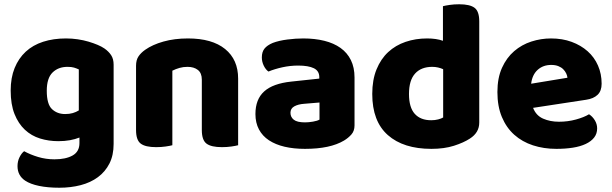

<svg xmlns="http://www.w3.org/2000/svg" viewBox="-20 -681 2867 899"><path d="M352 -37Q332 -29 307.5 -24.5Q283 -20 253 -20Q208 -20 167.5 -32.5Q127 -45 96.5 -73.5Q66 -102 48 -147Q30 -192 30 -257Q30 -317 48.5 -362.5Q67 -408 100.5 -439Q134 -470 182 -485.5Q230 -501 289 -501Q317 -501 344 -497Q371 -493 394.5 -486Q418 -479 437 -471Q456 -463 469 -454Q489 -440 500.5 -422.5Q512 -405 512 -378V-7Q512 46 492.5 84.5Q473 123 438.5 148.5Q404 174 357.5 186Q311 198 258 198Q204 198 163 189.5Q122 181 98 165Q62 141 62 97Q62 74 71.5 55Q81 36 93 27Q122 43 158.5 54Q195 65 235 65Q288 65 320 47Q352 29 352 -11ZM285 -147Q305 -147 320.5 -151.5Q336 -156 349 -164V-356Q338 -361 326.5 -364.5Q315 -368 296 -368Q253 -368 226 -341.5Q199 -315 199 -256Q199 -193 223.5 -170Q248 -147 285 -147Z M1095 -1Q1084 2 1063.5 5Q1043 8 1019 8Q969 8 947 -8.5Q925 -25 925 -72V-308Q925 -339 906.5 -353.5Q888 -368 858 -368Q838 -368 820.5 -363Q803 -358 787 -350V-1Q776 2 755.5 5Q735 8 711 8Q661 8 639 -8.5Q617 -25 617 -72V-373Q617 -400 628.5 -417Q640 -434 660 -448Q694 -472 745.5 -486.5Q797 -501 860 -501Q973 -501 1034 -451.5Q1095 -402 1095 -313Z M1408 -108Q1425 -108 1445.5 -111.5Q1466 -115 1476 -121V-201L1404 -195Q1376 -193 1358 -183Q1340 -173 1340 -153Q1340 -133 1355.5 -120.5Q1371 -108 1408 -108ZM1400 -501Q1454 -501 1498.5 -490Q1543 -479 1574.5 -456.5Q1606 -434 1623 -399.5Q1640 -365 1640 -318V-94Q1640 -68 1625.5 -51.5Q1611 -35 1591 -23Q1526 16 1408 16Q1355 16 1312.5 6Q1270 -4 1239.5 -24Q1209 -44 1192.5 -75Q1176 -106 1176 -147Q1176 -216 1217 -253Q1258 -290 1344 -299L1475 -313V-320Q1475 -349 1449.5 -361.5Q1424 -374 1376 -374Q1339 -374 1302.5 -366Q1266 -358 1237 -346Q1224 -355 1215 -373.5Q1206 -392 1206 -412Q1206 -438 1218.5 -453.5Q1231 -469 1257 -480Q1286 -491 1325.5 -496Q1365 -501 1400 -501Z M1980 -501Q2023 -501 2054 -490V-652Q2065 -655 2085.5 -658Q2106 -661 2130 -661Q2180 -661 2202 -644.5Q2224 -628 2224 -581V-107Q2224 -60 2180 -32Q2151 -13 2105.5 1.5Q2060 16 2000 16Q1869 16 1796 -48.5Q1723 -113 1723 -241Q1723 -307 1743 -356Q1763 -405 1797.5 -437Q1832 -469 1879 -485Q1926 -501 1980 -501ZM2055 -357Q2044 -362 2031 -365Q2018 -368 2004 -368Q1952 -368 1923.5 -336.5Q1895 -305 1895 -241Q1895 -178 1922 -148Q1949 -118 1999 -118Q2017 -118 2032 -122Q2047 -126 2055 -131Z M2476 -176Q2490 -140 2523 -125.5Q2556 -111 2597 -111Q2639 -111 2677 -121.5Q2715 -132 2738 -146Q2754 -136 2765 -118Q2776 -100 2776 -80Q2776 -55 2762 -37Q2748 -19 2722.5 -7Q2697 5 2662 10.5Q2627 16 2585 16Q2526 16 2475.5 -0.5Q2425 -17 2388 -50Q2351 -83 2330 -133Q2309 -183 2309 -250Q2309 -316 2330.5 -363.5Q2352 -411 2387.5 -441.5Q2423 -472 2468 -486.5Q2513 -501 2560 -501Q2613 -501 2656.5 -485Q2700 -469 2731.5 -441Q2763 -413 2780 -374Q2797 -335 2797 -289Q2797 -255 2778 -237Q2759 -219 2725 -214ZM2561 -377Q2523 -377 2497.5 -354Q2472 -331 2467 -289L2637 -317Q2636 -327 2631 -337.5Q2626 -348 2617 -357Q2608 -366 2594 -371.5Q2580 -377 2561 -377Z"/></svg>

Font: Baloo Bhai 2 ExtraBold
Style: Regular
Weight: 800
Designer: Supriya Tembe, Noopur Datye and Ek Type
Foundry: Ek Type
Version: Version 1.640;PS 1.000;hotconv 16.6.51;makeotf.lib2.5.65220;